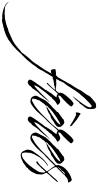

<svg xmlns="http://www.w3.org/2000/svg" viewBox="-156 -1182 1026 2011"><g transform="rotate(90 357.5 -177.0)"><path d="M-437 316 -461 312H-465Q-467 314 -476 314Q-486 314 -499.5 311.5Q-513 309 -518 308L-528 306Q-531 306 -534.5 305Q-538 304 -541 303Q-551 300 -560.5 296.5Q-570 293 -580 288Q-584 286 -588.5 284Q-593 282 -598 280Q-602 275 -614 265Q-626 255 -628 251L-625 248L-620 254Q-613 259 -606.5 265Q-600 271 -593 276Q-576 285 -557 285.5Q-538 286 -520 287Q-515 287 -510 288Q-505 289 -501 289L-482 285L-478 287Q-477 285 -472.5 285Q-468 285 -464 285Q-453 285 -454 283Q-451 283 -449 285Q-437 280 -421.5 277.5Q-406 275 -393 271Q-386 269 -379.5 265.5Q-373 262 -365 263Q-359 255 -343.5 252.5Q-328 250 -318 246Q-281 228 -249 215.5Q-217 203 -183 179Q-174 172 -159.5 160Q-145 148 -136 141Q-122 126 -107 116.5Q-92 107 -84 89Q-78 81 -71.5 73.5Q-65 66 -60 59Q-41 34 -18.5 11.5Q4 -11 21 -40Q27 -51 38.5 -67Q50 -83 61.5 -100Q73 -117 80 -127Q92 -147 102.5 -166Q113 -185 123 -203H122Q121 -203 121.5 -203.5Q122 -204 120 -204Q118 -204 116 -200.5Q114 -197 112 -197Q112 -197 103 -197.5Q94 -198 93 -197L85 -200Q82 -205 80.5 -210Q79 -215 77 -220L78 -248Q80 -247 80.5 -246Q81 -245 83 -245Q84 -245 92 -246.5Q100 -248 108.5 -249Q117 -250 118 -250Q120 -250 128 -249.5Q136 -249 139 -249H140Q144 -254 148 -257Q152 -260 155 -264Q157 -266 161 -268Q165 -276 170 -284.5Q175 -293 180 -301Q190 -316 199.5 -336Q209 -356 220 -370Q222 -373 226.5 -383Q231 -393 236 -402.5Q241 -412 242 -412L252 -426L275 -463Q286 -480 292 -494.5Q298 -509 309 -523Q311 -525 317.5 -534.5Q324 -544 330.5 -553Q337 -562 338 -564Q349 -578 352 -587Q355 -596 366 -609Q373 -617 381 -623Q389 -629 396 -636Q405 -645 414 -651.5Q423 -658 431 -664Q439 -669 453 -669.5Q467 -670 474 -670Q483 -670 490 -654Q495 -641 495 -620Q495 -613 494.5 -605.5Q494 -598 493 -590Q492 -577 486 -567Q480 -557 475 -551Q468 -544 462.5 -535.5Q457 -527 450 -520Q446 -510 436.5 -500Q427 -490 422 -490L421 -488Q417 -483 412 -475Q407 -467 403 -465Q402 -464 400 -464Q400 -460 397 -457V-456Q395 -455 392.5 -452.5Q390 -450 388 -450Q385 -445 383 -445Q382 -443 380.5 -441.5Q379 -440 378 -437L376 -438Q375 -434 372.5 -434Q370 -434 368 -432Q367 -431 364.5 -428Q362 -425 361 -425H360L361 -427Q374 -442 386.5 -459.5Q399 -477 412 -493Q419 -502 434.5 -523Q450 -544 463 -567Q476 -590 477 -604V-608Q477 -616 473 -619.5Q469 -623 465 -623Q455 -623 449 -615Q443 -607 438 -607L437 -604Q433 -604 430 -598.5Q427 -593 423 -593Q421 -589 411.5 -580.5Q402 -572 398 -568Q388 -558 378.5 -548Q369 -538 360 -526Q358 -524 355.5 -520.5Q353 -517 351 -514L337 -500Q336 -500 331 -493Q326 -486 321 -479Q316 -472 316 -472Q313 -469 303 -454Q293 -439 280.5 -419.5Q268 -400 257 -382.5Q246 -365 240 -357Q234 -348 229 -343.5Q224 -339 218 -329.5Q212 -320 202 -295L200 -287Q198 -284 194.5 -281.5Q191 -279 190 -276L188 -269L180 -251L179 -249Q181 -249 186.5 -251Q192 -253 193 -253Q195 -253 200.5 -252Q206 -251 208 -251H210Q212 -251 218 -252.5Q224 -254 225 -254Q227 -254 231 -253Q235 -252 238 -252Q244 -252 252 -251.5Q260 -251 266 -250Q267 -250 268 -249Q269 -248 270 -248Q272 -248 283 -247.5Q294 -247 296 -247Q298 -247 300 -249Q300 -247 302 -245Q304 -247 307 -247Q310 -247 313 -248Q313 -248 313.5 -247Q314 -246 314 -245Q308 -243 298.5 -240.5Q289 -238 287 -238Q286 -238 285.5 -239Q285 -240 283 -240Q282 -240 277.5 -238.5Q273 -237 269 -237Q268 -236 268 -234Q267 -234 266 -235.5Q265 -237 263 -237Q262 -237 257.5 -236Q253 -235 248 -234Q247 -233 247 -229Q242 -229 233.5 -229.5Q225 -230 225 -230L219 -228Q219 -228 217 -227Q215 -226 214 -224Q213 -224 211 -225Q209 -226 207 -226Q206 -226 197 -224Q188 -222 183 -220Q182 -219 179.5 -217.5Q177 -216 175 -216H158L143 -190L130 -170Q126 -163 121.5 -155Q117 -147 113 -139L104 -128L97 -113L91 -106L87 -94L76 -74Q70 -63 49 -38Q38 -21 26.5 -5Q15 11 4 23Q-8 37 -19 51Q-30 65 -44 77Q-47 79 -55 88Q-63 97 -71 105Q-79 113 -81 113Q-81 113 -91.5 125Q-102 137 -113 148.5Q-124 160 -126 162L-151 185Q-167 201 -185 214Q-203 227 -221 240Q-225 243 -234 250Q-243 257 -249 257L-267 268Q-272 270 -277 272Q-282 274 -287 276Q-294 279 -301.5 282Q-309 285 -317 287Q-323 289 -329 291.5Q-335 294 -343 294Q-346 296 -361.5 300Q-377 304 -382 304L-419 314Q-423 315 -428 314.5Q-433 314 -437 316Z M216 47Q209 45 200 41.5Q191 38 188 29Q187 27 187 21Q187 13 191 7Q195 1 198 -5Q208 -22 219.5 -38Q231 -54 243 -70Q251 -81 259 -93Q267 -105 275 -115Q275 -115 278 -119Q281 -123 294 -138H293Q293 -142 294 -142Q297 -145 297 -150Q300 -152 304.5 -159Q309 -166 311 -166L309 -169Q315 -174 321 -184.5Q327 -195 331 -202Q342 -216 353.5 -228.5Q365 -241 372 -257L373 -259H372Q368 -256 362 -256Q357 -256 351.5 -259Q346 -262 341 -265L334 -269Q329 -263 323 -257.5Q317 -252 311 -245L255 -181L233 -158Q228 -153 224 -153Q220 -153 220 -156Q220 -160 228 -168Q239 -179 250 -189.5Q261 -200 271 -211Q279 -221 287 -230.5Q295 -240 302 -250Q308 -258 315 -265.5Q322 -273 326 -282V-283Q326 -285 324.5 -287.5Q323 -290 323 -293Q323 -299 325 -306.5Q327 -314 329 -319Q340 -340 355.5 -358Q371 -376 387 -394Q393 -401 400 -408Q407 -415 414 -420L427 -429L437 -434Q444 -433 456.5 -424Q469 -415 467 -407Q467 -402 457.5 -392.5Q448 -383 444 -378L429 -360L421 -354L409 -341Q406 -337 402.5 -334Q399 -331 396 -328Q394 -324 390 -324Q386 -317 371.5 -307.5Q357 -298 357 -290Q356 -289 353 -281Q350 -273 357 -273V-274H358Q360 -274 367 -276.5Q374 -279 374 -280H377Q380 -283 383.5 -284Q387 -285 390 -286Q394 -288 396.5 -290Q399 -292 403 -293Q406 -294 412 -294Q424 -294 434.5 -286.5Q445 -279 450 -269L451 -267Q451 -264 448 -262L435 -255L427 -249L421 -247L407 -234L406 -233Q403 -233 403 -231Q399 -225 395 -225H394V-220Q393 -219 391 -216.5Q389 -214 387 -214Q384 -214 384 -213H383L384 -210Q377 -208 373 -204Q370 -201 369 -198Q368 -195 366 -193Q363 -189 356 -182Q349 -175 348 -171Q348 -170 347 -170V-169L340 -165Q340 -161 333 -153.5Q326 -146 319.5 -139.5Q313 -133 313 -130L314 -127H313Q309 -124 301 -114Q293 -104 293 -99H292Q292 -99 288.5 -97.5Q285 -96 280 -84Q277 -82 268.5 -71Q260 -60 260 -56Q260 -55 259 -55Q254 -48 249.5 -35Q245 -22 249 -22Q266 -33 283 -48Q297 -62 312.5 -76Q328 -90 342 -104Q352 -115 363.5 -127.5Q375 -140 385 -150L404 -168Q407 -171 408 -171Q410 -171 405 -163Q400 -155 398 -153Q391 -146 384.5 -136.5Q378 -127 373 -122Q364 -113 356.5 -102.5Q349 -92 340 -83Q337 -79 333 -76Q329 -73 325 -69Q318 -62 311.5 -52.5Q305 -43 299 -35Q297 -32 292 -25.5Q287 -19 287 -16L286 -15L275 0Q271 5 268.5 4.5Q266 4 263 9L258 14Q246 35 225 44Q224 44 220 44.5Q216 45 216 47ZM412 -170Q409 -170 409 -174Q409 -178 412 -178Q413 -178 415.5 -179.5Q418 -181 419 -181Q420 -181 420 -180Q420 -178 416.5 -174Q413 -170 412 -170Z M434 14Q426 18 412 18Q399 18 386 13Q369 6 362 -11Q359 -16 357 -22Q355 -28 355 -35Q355 -48 361.5 -58.5Q368 -69 373 -79Q386 -102 395.5 -123Q405 -144 424 -163Q427 -166 437.5 -177Q448 -188 458.5 -198.5Q469 -209 472 -209Q471 -210 474.5 -213Q478 -216 479 -216L507 -246L508 -245Q510 -245 511 -249.5Q512 -254 516 -255L522 -256L525 -264Q528 -272 531.5 -274.5Q535 -277 541 -281L568 -300L601 -324Q603 -326 602 -327.5Q601 -329 604 -330Q612 -331 612 -331Q612 -331 612 -332Q617 -334 623.5 -335.5Q630 -337 636 -337Q644 -337 654.5 -328Q665 -319 673.5 -308.5Q682 -298 682 -290L681 -280Q684 -268 670.5 -255Q657 -242 640.5 -232.5Q624 -223 615 -218L600 -205L585 -197H579L573 -192Q573 -194 570 -194Q564 -188 557 -188H556Q552 -184 547 -181Q542 -178 537 -175L522 -166Q518 -164 513.5 -163Q509 -162 504 -160L497 -156L472 -150L469 -148Q466 -145 465 -147Q464 -149 466.5 -150.5Q469 -152 470 -153Q478 -159 487 -164.5Q496 -170 504 -175Q509 -178 515 -183Q521 -188 528 -188Q529 -190 536 -195Q543 -200 551 -204.5Q559 -209 561 -209Q562 -209 562 -210Q567 -217 575 -220.5Q583 -224 589 -228L610 -244Q621 -252 633.5 -262.5Q646 -273 653 -286Q655 -288 656 -291Q657 -294 658 -297V-298H656Q650 -292 642 -290Q634 -288 626 -284L617 -276Q602 -268 587 -259Q572 -250 558 -239Q554 -239 554 -235Q552 -235 541 -227Q530 -219 520.5 -211.5Q511 -204 511 -203Q508 -199 501 -196Q494 -193 494 -186H487V-178H483V-177Q482 -175 479.5 -172Q477 -169 474 -168Q472 -166 472 -168Q471 -165 469 -164.5Q467 -164 465 -162L458 -150H457L460 -142Q459 -142 452 -137Q445 -132 445 -131H444V-126Q437 -125 435.5 -120Q434 -115 431 -110L420 -98L410 -83L402 -73Q401 -72 399.5 -68.5Q398 -65 400 -65H401L404 -73Q406 -69 399 -56Q392 -43 390 -38Q389 -36 389 -33Q389 -30 389 -28Q389 -21 388 -17L386 -11Q386 -10 385.5 -9.5Q385 -9 385 -8Q385 -1 393.5 0.5Q402 2 407 1Q410 0 420 -5Q430 -10 439 -15.5Q448 -21 448 -23L449 -22H452Q456 -27 463 -31Q470 -35 475 -39Q491 -51 507 -65Q535 -88 562.5 -116Q590 -144 614 -169Q619 -174 621 -174Q623 -174 623 -171Q623 -168 620 -163Q617 -157 605.5 -146.5Q594 -136 580 -119L539 -73Q523 -54 505 -37.5Q487 -21 468 -7Q460 -1 451.5 4.5Q443 10 434 14ZM630 -172Q628 -172 628 -176Q628 -180 630 -180Q631 -180 634 -181.5Q637 -183 638 -183Q639 -183 639 -182Q639 -181 635 -176.5Q631 -172 630 -172ZM672 -397Q671 -397 671 -398Q669 -399 666.5 -399.5Q664 -400 661 -401Q657 -403 652 -407.5Q647 -412 642 -413Q642 -413 641.5 -413Q641 -413 641 -414Q637 -416 626.5 -423.5Q616 -431 612 -431Q612 -431 612 -432Q612 -433 611 -433V-434Q605 -434 601 -438Q597 -442 592 -444Q588 -447 583.5 -448Q579 -449 574 -451Q570 -453 567.5 -455.5Q565 -458 561 -459Q557 -461 554 -461Q550 -461 545.5 -459Q541 -457 537 -457Q533 -457 531 -461Q529 -465 530 -465Q530 -465 530.5 -474.5Q531 -484 535 -495Q538 -498 540 -503.5Q542 -509 547 -507Q549 -506 549.5 -505Q550 -504 551 -503L563 -494Q586 -482 606 -467Q626 -452 645 -435Q652 -429 659 -424Q666 -419 671 -412Q676 -403 674 -400Q672 -397 672 -397Z M602 47Q595 45 586 41.5Q577 38 574 29Q573 27 573 21Q573 13 577 7Q581 1 584 -5Q594 -22 605.5 -38Q617 -54 629 -70Q637 -81 645 -93Q653 -105 661 -115Q661 -115 664 -119Q667 -123 680 -138H679Q679 -142 680 -142Q683 -145 683 -150Q686 -152 690.5 -159Q695 -166 697 -166L695 -169Q701 -174 707 -184.5Q713 -195 717 -202Q728 -216 739.5 -228.5Q751 -241 758 -257L759 -259H758Q754 -256 748 -256Q743 -256 737.5 -259Q732 -262 727 -265L720 -269Q715 -263 709 -257.5Q703 -252 697 -245L641 -181L619 -158Q614 -153 610 -153Q606 -153 606 -156Q606 -160 614 -168Q625 -179 636 -189.5Q647 -200 657 -211Q665 -221 673 -230.5Q681 -240 688 -250Q694 -258 701 -265.5Q708 -273 712 -282V-283Q712 -285 710.5 -287.5Q709 -290 709 -293Q709 -299 711 -306.5Q713 -314 715 -319Q726 -340 741.5 -358Q757 -376 773 -394Q779 -401 786 -408Q793 -415 800 -420L813 -429L823 -434Q830 -433 842.5 -424Q855 -415 853 -407Q853 -402 843.5 -392.5Q834 -383 830 -378L815 -360L807 -354L795 -341Q792 -337 788.5 -334Q785 -331 782 -328Q780 -324 776 -324Q772 -317 757.5 -307.5Q743 -298 743 -290Q742 -289 739 -281Q736 -273 743 -273V-274H744Q746 -274 753 -276.5Q760 -279 760 -280H763Q766 -283 769.5 -284Q773 -285 776 -286Q780 -288 782.5 -290Q785 -292 789 -293Q792 -294 798 -294Q810 -294 820.5 -286.5Q831 -279 836 -269L837 -267Q837 -264 834 -262L821 -255L813 -249L807 -247L793 -234L792 -233Q789 -233 789 -231Q785 -225 781 -225H780V-220Q779 -219 777 -216.5Q775 -214 773 -214Q770 -214 770 -213H769L770 -210Q763 -208 759 -204Q756 -201 755 -198Q754 -195 752 -193Q749 -189 742 -182Q735 -175 734 -171Q734 -170 733 -170V-169L726 -165Q726 -161 719 -153.5Q712 -146 705.5 -139.5Q699 -133 699 -130L700 -127H699Q695 -124 687 -114Q679 -104 679 -99H678Q678 -99 674.5 -97.5Q671 -96 666 -84Q663 -82 654.5 -71Q646 -60 646 -56Q646 -55 645 -55Q640 -48 635.5 -35Q631 -22 635 -22Q652 -33 669 -48Q683 -62 698.5 -76Q714 -90 728 -104Q738 -115 749.5 -127.5Q761 -140 771 -150L790 -168Q793 -171 794 -171Q796 -171 791 -163Q786 -155 784 -153Q777 -146 770.5 -136.5Q764 -127 759 -122Q750 -113 742.5 -102.5Q735 -92 726 -83Q723 -79 719 -76Q715 -73 711 -69Q704 -62 697.5 -52.5Q691 -43 685 -35Q683 -32 678 -25.5Q673 -19 673 -16L672 -15L661 0Q657 5 654.5 4.5Q652 4 649 9L644 14Q632 35 611 44Q610 44 606 44.5Q602 45 602 47ZM798 -170Q795 -170 795 -174Q795 -178 798 -178Q799 -178 801.5 -179.5Q804 -181 805 -181Q806 -181 806 -180Q806 -178 802.5 -174Q799 -170 798 -170Z M820 14Q812 18 798 18Q785 18 772 13Q755 6 748 -11Q745 -16 743 -22Q741 -28 741 -35Q741 -48 747.5 -58.5Q754 -69 759 -79Q772 -102 781.5 -123Q791 -144 810 -163Q813 -166 823.5 -177Q834 -188 844.5 -198.5Q855 -209 858 -209Q857 -210 860.5 -213Q864 -216 865 -216L893 -246L894 -245Q896 -245 897 -249.5Q898 -254 902 -255L908 -256L911 -264Q914 -272 917.5 -274.5Q921 -277 927 -281L954 -300L987 -324Q989 -326 988 -327.5Q987 -329 990 -330Q998 -331 998 -331Q998 -331 998 -332Q1003 -334 1009.5 -335.5Q1016 -337 1022 -337Q1030 -337 1040.5 -328Q1051 -319 1059.5 -308.5Q1068 -298 1068 -290L1067 -280Q1070 -268 1056.5 -255Q1043 -242 1026.5 -232.5Q1010 -223 1001 -218L986 -205L971 -197H965L959 -192Q959 -194 956 -194Q950 -188 943 -188H942Q938 -184 933 -181Q928 -178 923 -175L908 -166Q904 -164 899.5 -163Q895 -162 890 -160L883 -156L858 -150L855 -148Q852 -145 851 -147Q850 -149 852.5 -150.5Q855 -152 856 -153Q864 -159 873 -164.5Q882 -170 890 -175Q895 -178 901 -183Q907 -188 914 -188Q915 -190 922 -195Q929 -200 937 -204.5Q945 -209 947 -209Q948 -209 948 -210Q953 -217 961 -220.5Q969 -224 975 -228L996 -244Q1007 -252 1019.5 -262.5Q1032 -273 1039 -286Q1041 -288 1042 -291Q1043 -294 1044 -297V-298H1042Q1036 -292 1028 -290Q1020 -288 1012 -284L1003 -276Q988 -268 973 -259Q958 -250 944 -239Q940 -239 940 -235Q938 -235 927 -227Q916 -219 906.5 -211.5Q897 -204 897 -203Q894 -199 887 -196Q880 -193 880 -186H873V-178H869V-177Q868 -175 865.5 -172Q863 -169 860 -168Q858 -166 858 -168Q857 -165 855 -164.5Q853 -164 851 -162L844 -150H843L846 -142Q845 -142 838 -137Q831 -132 831 -131H830V-126Q823 -125 821.5 -120Q820 -115 817 -110L806 -98L796 -83L788 -73Q787 -72 785.5 -68.5Q784 -65 786 -65H787L790 -73Q792 -69 785 -56Q778 -43 776 -38Q775 -36 775 -33Q775 -30 775 -28Q775 -21 774 -17L772 -11Q772 -10 771.5 -9.5Q771 -9 771 -8Q771 -1 779.5 0.5Q788 2 793 1Q796 0 806 -5Q816 -10 825 -15.5Q834 -21 834 -23L835 -22H838Q842 -27 849 -31Q856 -35 861 -39Q877 -51 893 -65Q921 -88 948.5 -116Q976 -144 1000 -169Q1005 -174 1007 -174Q1009 -174 1009 -171Q1009 -168 1006 -163Q1003 -157 991.5 -146.5Q980 -136 966 -119L925 -73Q909 -54 891 -37.5Q873 -21 854 -7Q846 -1 837.5 4.5Q829 10 820 14ZM1016 -172Q1014 -172 1014 -176Q1014 -180 1016 -180Q1017 -180 1020 -181.5Q1023 -183 1024 -183Q1025 -183 1025 -182Q1025 -181 1021 -176.5Q1017 -172 1016 -172Z M957 115Q951 111 945 105.5Q939 100 936 94L930 78Q926 72 923 65Q920 58 920 51Q920 17 937.5 -9.5Q955 -36 973 -61Q990 -84 1009.5 -105.5Q1029 -127 1051 -144Q1059 -150 1066 -155Q1073 -160 1082 -163L1090 -167L1091 -165Q1086 -159 1079 -155Q1072 -151 1065 -146L1059 -140L1048 -133L1038 -122Q1031 -115 1024 -107.5Q1017 -100 1011 -92Q1007 -86 1004 -83Q997 -73 991 -63Q985 -53 980 -42Q976 -35 972 -28.5Q968 -22 965 -14L953 23V34Q952 40 951 50Q950 60 950 71Q950 85 954.5 97Q959 109 972 109Q979 105 991 105L1010 97L1043 71Q1064 53 1081 32.5Q1098 12 1113 -9Q1130 -32 1144.5 -56.5Q1159 -81 1159 -112Q1159 -119 1158.5 -126Q1158 -133 1153 -137Q1152 -138 1151 -138Q1148 -138 1146 -135Q1144 -132 1142 -130Q1129 -114 1114.5 -99Q1100 -84 1086 -70Q1079 -63 1071.5 -55Q1064 -47 1055 -44H1053Q1049 -44 1044.5 -46.5Q1040 -49 1040 -53Q1072 -70 1096 -98Q1120 -126 1145 -151Q1145 -152 1147 -154Q1138 -173 1124.5 -189Q1111 -205 1100 -223L1091 -239Q1089 -239 1089 -238L1083 -232Q1076 -225 1069 -218Q1062 -211 1055 -204Q1045 -192 1031.5 -180.5Q1018 -169 1007 -157Q1004 -153 996 -146.5Q988 -140 982 -133L981 -132Q980 -132 978.5 -136.5Q977 -141 978 -143L996 -163Q1008 -174 1016.5 -182Q1025 -190 1035 -202Q1043 -211 1052 -219.5Q1061 -228 1070 -236Q1073 -239 1077.5 -243Q1082 -247 1083 -251L1084 -254L1081 -272Q1088 -308 1110 -337Q1122 -353 1142 -368.5Q1162 -384 1184 -396Q1206 -408 1224 -412Q1226 -413 1229 -414Q1232 -415 1235 -415Q1243 -415 1251.5 -404.5Q1260 -394 1262 -386Q1264 -379 1260 -376H1244Q1219 -371 1200 -349Q1200 -349 1198.5 -348Q1197 -347 1192 -344H1190Q1190 -340 1186 -340L1183 -336Q1178 -327 1170 -320Q1162 -313 1154 -305L1123 -273Q1119 -269 1111.5 -262.5Q1104 -256 1103 -251Q1101 -242 1110 -225Q1119 -208 1131.5 -191.5Q1144 -175 1149 -167Q1150 -166 1152 -163.5Q1154 -161 1154 -162V-163Q1163 -171 1171 -180.5Q1179 -190 1187 -199Q1193 -207 1199.5 -213.5Q1206 -220 1213 -227L1231 -249Q1235 -254 1239.5 -258Q1244 -262 1248 -266Q1252 -270 1255 -270Q1258 -270 1258 -267Q1258 -263 1252 -255L1221 -218Q1210 -205 1197.5 -193Q1185 -181 1175 -167Q1172 -163 1168.5 -160Q1165 -157 1163 -152Q1163 -151 1162.5 -150.5Q1162 -150 1162 -149Q1162 -144 1167 -136Q1172 -128 1174 -123L1179 -106Q1180 -103 1180 -99.5Q1180 -96 1180 -93Q1180 -85 1179 -77.5Q1178 -70 1177 -62Q1177 -58 1176.5 -54Q1176 -50 1176 -46Q1175 -41 1172 -37Q1169 -33 1167 -28Q1163 -19 1159 -9.5Q1155 0 1149 8Q1148 11 1145 13.5Q1142 16 1142 20L1139 19V24Q1133 25 1131.5 29.5Q1130 34 1126 38Q1123 41 1118.5 42Q1114 43 1111 47L1110 54H1106L1108 57H1107V58Q1096 60 1092 70Q1092 72 1091 72L1084 70V69Q1083 76 1070.5 82.5Q1058 89 1058 91L1059 95Q1050 95 1039.5 101Q1029 107 1021 110Q1014 114 1001 117Q988 120 977 120Q965 120 957 115ZM1103 -267V-268Q1114 -282 1130 -296Q1146 -310 1159 -323Q1164 -328 1170 -332.5Q1176 -337 1178 -343V-344H1175Q1173 -342 1167 -340L1152 -329Q1146 -324 1143.5 -317.5Q1141 -311 1136 -306L1121 -297Q1116 -293 1113 -286.5Q1110 -280 1105 -275Q1104 -274 1102.5 -270.5Q1101 -267 1103 -267Z"/></g></svg>

Font: Cherish
Style: Regular
Weight: 400
Designer: Robert E. Leuschke
Foundry: Robert E. Leuschke
Version: Version 1.005